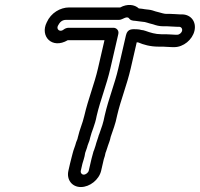

<svg xmlns="http://www.w3.org/2000/svg" viewBox="-20 -700 806 774"><path d="M348.9 -60 337.8 -12C336 -4.3 326 4 317.6 4C309.8 4 303.8 -3.4 305.8 -12L312.2 -40C313.8 -46.7 321.5 -66.6 323.4 -83.8C325.1 -90.1 330.1 -100.2 333.3 -114C334.4 -118.8 339.9 -129.6 341.6 -137L343.2 -144C349.6 -171.6 362.6 -193.8 369.9 -233.7C384.8 -297.4 409 -355 424.9 -424L457 -563C460.5 -578.1 448.5 -588 437.8 -588H255.8C249 -588 241.2 -584.6 236.4 -580.7C221.4 -568.5 205.8 -582.2 213.6 -596.5C220.3 -608.9 228.4 -620 247.1 -620H461.1C473.8 -620 491.9 -638.3 500.8 -625.2C505.6 -618.2 514.1 -616.5 525.3 -616C535.2 -614.6 540.6 -613.9 546.8 -613.2L563.5 -611.2C571 -609.7 575.6 -607.6 582.8 -605.7L597 -602C609.5 -597.6 622.2 -594 639.1 -594H655.1C666.4 -594 678.2 -592 693.7 -592H701.7C710.3 -592 716 -584.6 714 -576C712 -567.4 702.9 -560 694.3 -560H686.3C675.9 -560 663.7 -562 647.7 -562H629.7C606.8 -562 585.2 -568.7 566.8 -575.4C559.5 -578.2 554.1 -578.7 551 -578.9C543.5 -580.7 539 -582 531.4 -582C515.8 -582 494.4 -586.5 487.8 -558L456.9 -424C442.2 -360.5 418.3 -304.4 402.1 -234.5C396.2 -203.3 390 -187.3 380.4 -160.4C378.5 -156.2 377.1 -152.2 376.2 -148C374.7 -141.8 368.8 -127.9 365 -112.4L359.5 -95.8C356.7 -89.6 356.3 -88 355.4 -84C354.2 -79 351.2 -70 348.9 -60ZM293.2 -144 292.3 -139.8C288.5 -131.3 285.2 -122.2 283.3 -114C282 -108.1 276.5 -97.3 272.9 -82C271.3 -74.9 266.4 -58.2 262.2 -40L255.8 -12C247.5 23.8 269.7 54 306 54C341.7 54 379.3 24.7 387.8 -12L398.5 -58.4C401.7 -67.6 403.9 -74.3 405.5 -84.3C406.1 -85.5 406.8 -87.1 407.3 -88.5L413.9 -108.5C414.1 -109.1 414.4 -110.2 414.6 -111C416.2 -117.6 423.2 -130.9 426.3 -148.5C435.6 -177.1 445.1 -197.9 452.4 -235.5C466.7 -297.2 491 -355.3 506.9 -424L531.2 -529.5C532.6 -529.2 534.5 -529 536.1 -529C537.4 -529 537.7 -528.8 537.8 -528.8C557.8 -520 585.9 -512 618.2 -512H636.2C647.1 -512 659.1 -510 674.7 -510H682.7C719.1 -510 755.6 -539.6 764 -576C772.4 -612.4 749.6 -642 713.2 -642H705.2C695.1 -642 682.9 -644 666.7 -644H650.7C641.9 -644 629.7 -648 621.2 -650.3L607 -654C600.2 -656.4 589.8 -659.9 581.3 -660.8L563.8 -662.8C558.1 -663.5 548.9 -665.7 539.6 -666C522.4 -682.1 493.4 -685.6 464.6 -670H258.7C223.4 -670 185.3 -648.3 168.4 -609.8C140.2 -553.9 189.7 -500.5 253.2 -538H401.2L374.9 -424C360.3 -360.7 335.8 -302.1 319.8 -233C312.3 -200.5 302.2 -182.6 293.2 -144Z"/></svg>

Font: HoneyBee
Style: StrIt
Weight: 700
Foundry: Cannot Into Space Fonts
Version: Version 0.89